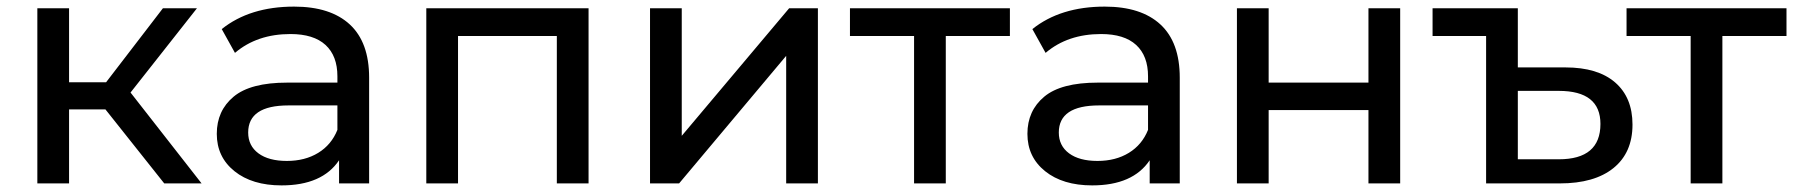

<svg xmlns="http://www.w3.org/2000/svg" viewBox="-20 -555 5431 581"><path d="M477 0 299 -224H189V0H93V-530H189V-306H301L473 -530H576L375 -275L590 0Z M870 -535Q980 -535 1038.5 -481Q1097 -427 1097 -320V0H1006V-70Q955 6 832 6Q743 6 689.5 -37Q636 -80 636 -150Q636 -220 687 -262.5Q738 -305 849 -305H1001V-324Q1001 -386 965 -419Q929 -452 859 -452Q758 -452 691 -395L651 -467Q736 -535 870 -535ZM1001 -162V-236H853Q731 -236 731 -154Q731 -114 762 -91Q793 -68 848 -68Q903 -68 943 -92.5Q983 -117 1001 -162Z M1270 -530H1761V0H1665V-446H1366V0H1270Z M1947 0V-530H2043V-144L2368 -530H2455V0H2359V-386L2035 0Z M3036 -530V-446H2842V0H2746V-446H2552V-530Z M3323 -535Q3433 -535 3491.5 -481Q3550 -427 3550 -320V0H3459V-70Q3408 6 3285 6Q3196 6 3142.5 -37Q3089 -80 3089 -150Q3089 -220 3140 -262.5Q3191 -305 3302 -305H3454V-324Q3454 -386 3418 -419Q3382 -452 3312 -452Q3211 -452 3144 -395L3104 -467Q3189 -535 3323 -535ZM3454 -162V-236H3306Q3184 -236 3184 -154Q3184 -114 3215 -91Q3246 -68 3301 -68Q3356 -68 3396 -92.5Q3436 -117 3454 -162Z M3723 0V-530H3819V-305H4121V-530H4217V0H4121V-222H3819V0Z M4717 -351Q4815 -351 4867.5 -305.5Q4920 -260 4920 -178Q4920 -93 4862.5 -46.5Q4805 0 4700 0H4477V-446H4315V-530H4573V-351ZM4697 -73Q4823 -73 4823 -180Q4823 -280 4697 -280H4573V-73Z M5386 -530V-446H5192V0H5096V-446H4902V-530Z"/></svg>

Font: Montserrat
Style: Regular
Weight: 500
Designer: Julieta Ulanovsky
Foundry: Julieta Ulanovsky
Version: Version 7.200;PS 007.200;hotconv 1.0.88;makeotf.lib2.5.64775